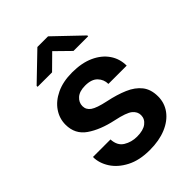

<svg xmlns="http://www.w3.org/2000/svg" viewBox="-222 -849 957 957"><g transform="rotate(-45 257.0 -370.0)"><path d="M348.6 -144.5Q348.6 -168.9 327.1 -186.8Q305.7 -204.6 236.3 -219.2Q153.8 -236.8 101.1 -273.2Q48.3 -309.6 48.3 -377Q48.3 -420.4 73.2 -457Q98.1 -493.7 144.8 -515.9Q191.4 -538.1 255.9 -538.1Q323.2 -538.1 371.6 -516.1Q419.9 -494.1 446 -456.1Q472.2 -418 472.2 -369.6H343.3Q343.3 -400.9 321.8 -423.3Q300.3 -445.8 255.4 -445.8Q215.3 -445.8 194.3 -427.2Q173.3 -408.7 173.3 -382.8Q173.3 -357.4 195.3 -341.8Q217.3 -326.2 277.3 -313.5Q335.9 -301.3 380.4 -282.2Q424.8 -263.2 449.7 -231.7Q474.6 -200.2 474.6 -150.4Q474.6 -104 447.8 -67.6Q420.9 -31.2 371.8 -10.7Q322.8 9.8 256.3 9.8Q183.6 9.8 133.3 -16.4Q83 -42.5 57.1 -83Q31.2 -123.5 31.2 -166.5H154.8Q157.2 -120.6 188.5 -101.6Q219.7 -82.5 258.8 -82.5Q302.7 -82.5 325.7 -100.1Q348.6 -117.7 348.6 -144.5ZM298.3 -750 439.9 -614.7V-608.9H336.4L260.7 -683.1L185.5 -608.9H83.5V-615.7L223.1 -750Z"/></g></svg>

Font: Vazirmatn UI SemiBold
Style: Regular
Weight: 600
Designer: Saber Rastikerdar
Foundry: Saber Rastikerdar
Version: Version 33.003